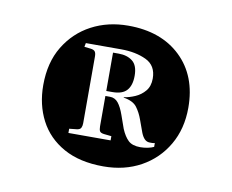

<svg xmlns="http://www.w3.org/2000/svg" viewBox="-51 -829 595 493"><g transform="rotate(10 246.0 -582.5)"><path d="M246 -399Q184 -399 142 -422.5Q100 -446 79 -486.5Q58 -527 58 -578Q58 -637 83.5 -679Q109 -721 151.5 -743.5Q194 -766 247 -766Q333 -766 384 -717Q435 -668 435 -585Q435 -530 410.5 -488Q386 -446 343.5 -422.5Q301 -399 246 -399ZM331 -464Q341 -464 350.5 -466Q360 -468 366 -471V-481Q362 -480 359.5 -480Q357 -480 353 -480Q345 -480 339.5 -485.5Q334 -491 330 -501L318 -534Q312 -551 302 -564.5Q292 -578 267 -582V-583Q281 -585 296 -591.5Q311 -598 321.5 -610.5Q332 -623 332 -643Q332 -677 304.5 -690Q277 -703 239 -703H147L145 -693L162 -691Q170 -690 173 -686Q176 -682 176 -673V-499Q176 -492 173.5 -487Q171 -482 162 -481L143 -479V-468H253V-479L234 -481Q225 -482 222.5 -486Q220 -490 220 -499V-578H232Q245 -578 253.5 -567.5Q262 -557 269 -537L281 -503Q289 -484 299.5 -474Q310 -464 331 -464ZM220 -591V-691H235Q257 -691 271 -680Q285 -669 285 -642Q285 -617 273.5 -604Q262 -591 236 -591Z"/></g></svg>

Font: Literata 60pt Medium
Style: Regular
Weight: 500
Designer: Latin by Veronika Burian and Jose Scaglione. Greek by Irene Vlachou. Cyrillic by Vera Evstafieva.
Foundry: TypeTogether
Version: Version 3.103;gftools[0.9.29]